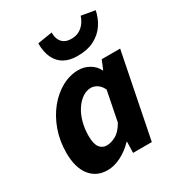

<svg xmlns="http://www.w3.org/2000/svg" viewBox="-179 -858 910 984"><g transform="rotate(-30 276.0 -365.5)"><path d="M171 12Q106 12 68.5 -35.5Q31 -83 31 -170Q31 -241 53 -302.5Q75 -364 112.5 -410Q150 -456 197.5 -482Q245 -508 296 -508Q330 -508 360 -490.5Q390 -473 404 -443H406L428 -496H537L438 0H327L329 -65H326Q293 -30 251.5 -9Q210 12 171 12ZM231 -100Q256 -100 284.5 -115.5Q313 -131 337 -173L372 -349Q360 -374 342 -385.5Q324 -397 306 -397Q280 -397 256 -381Q232 -365 213 -336.5Q194 -308 183.5 -270Q173 -232 173 -188Q173 -142 188.5 -121Q204 -100 231 -100ZM330 -572Q284 -572 252.5 -589.5Q221 -607 204 -642Q187 -677 187 -729L274 -743Q274 -718 282 -700.5Q290 -683 306 -673.5Q322 -664 347 -664Q373 -664 392.5 -674.5Q412 -685 425.5 -703Q439 -721 446 -743L527 -729Q518 -685 494 -649.5Q470 -614 429.5 -593Q389 -572 330 -572Z"/></g></svg>

Font: Source Sans 3 ExtraLight
Style: Bold Italic
Weight: 700
Italic angle: -11°
Version: Version 3.052;hotconv 1.1.0;makeotfexe 2.6.0